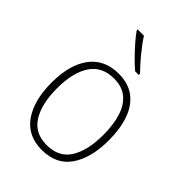

<svg xmlns="http://www.w3.org/2000/svg" viewBox="-226 -863 972 972"><g transform="rotate(45 259.5 -377.5)"><path d="M465 -265Q465 -139 414 -64.5Q363 10 259 10Q158 10 105.5 -64.5Q53 -139 53 -266Q53 -395 107 -467Q161 -539 262 -539Q332 -539 377 -504.5Q422 -470 443.5 -408.5Q465 -347 465 -265ZM93 -266Q93 -154 133.5 -89.5Q174 -25 259 -25Q346 -25 386 -89Q426 -153 426 -265Q426 -336 409.5 -390Q393 -444 357 -474.5Q321 -505 262 -505Q177 -505 135 -442Q93 -379 93 -266ZM216 -765Q238 -730 273 -687.5Q308 -645 338 -615V-606H312Q288 -626 261.5 -653Q235 -680 211 -707.5Q187 -735 171 -758V-765Z"/></g></svg>

Font: Noto Sans Sinhala SemiCondensed ExtraLight
Style: Regular
Weight: 200
Width: 4
Designer: Jelle Bosma - Monotype Design Team
Foundry: Monotype Imaging Inc.
Version: Version 2.006; ttfautohint (v1.8.4.7-5d5b)